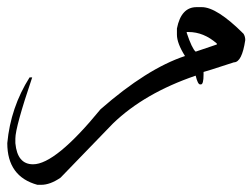

<svg xmlns="http://www.w3.org/2000/svg" viewBox="-139 -264 703 535"><path d="M381.3 -174.8V-172.4Q396 -128.4 406.2 -120.1L465.3 -140.1V-142.6Q428.7 -174.8 386.2 -174.8ZM408.7 -244.1H423.3Q465.3 -244.1 539.6 -169.9Q544.4 -162.1 544.4 -152.3Q535.2 -90.3 512.7 -90.3Q430.7 -63.5 428.2 -63.5V-56.2Q428.2 -28.8 420.9 -28.8H418.5Q412.1 -28.8 406.2 -53.2Q263.2 -4.4 175.8 80.1L29.8 231Q1 251 -24.4 251H-34.7Q-118.7 228 -118.7 134.8Q-109.4 35.2 -56.6 -48.3H-49.3Q-96.2 90.3 -96.2 122.1V134.8Q-90.8 193.8 -46.9 193.8Q15.6 193.8 141.1 40.5Q270.5 -72.8 376.5 -107.9Q354 -143.6 354 -167.5V-184.6Q365.7 -244.1 408.7 -244.1Z"/></svg>

Font: DimaThulth2
Style: Regular
Weight: 400
Designer: R.Balvardi
Foundry: R.Balvardi (R.Balvardi@gmail.com)
Version: Version 1.00;November 13, 2018;FontCreator 11.5.0.2427 64-bi